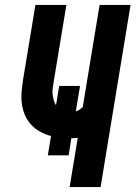

<svg xmlns="http://www.w3.org/2000/svg" viewBox="-20 -755 547 775"><path d="M261 0 294 -199Q287 -198 280.5 -197.5Q274 -197 268 -197L257 -128H173L186 -206Q163 -212 142 -223.5Q121 -235 105 -252.5Q89 -270 80 -292Q71 -314 68 -338Q65 -362 67.5 -387.5Q70 -413 74 -439L123 -735H248L196 -421Q194 -409 192.5 -397Q191 -385 192.5 -373.5Q194 -362 197 -351Q200 -340 206 -330L219 -408H303L286 -305Q294 -308 301 -312.5Q308 -317 314 -323L382 -735H507L386 0Z"/></svg>

Font: Iosevka Term Curly XBd Obl
Style: Regular
Weight: 800
Italic angle: -9°
Designer: Belleve Invis
Foundry: Belleve Invis
Version: Version 32.3.0